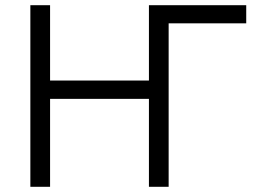

<svg xmlns="http://www.w3.org/2000/svg" viewBox="-20 -720 1001 740"><path d="M630 -630 554 -700H929V-630ZM97 0V-700H173V-409.5H554V-700H630V0H554V-339H173V0Z"/></svg>

Font: Geologica Cursive ExtraLight
Style: Regular
Weight: 250
Designer: Sindre Bremnes, Frode Helland
Foundry: Monokrom Skriftforlag AS
Version: Version 1.010;gftools[0.9.28]